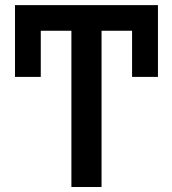

<svg xmlns="http://www.w3.org/2000/svg" viewBox="-20 -748 687 768"><path d="M611.8 -711.9V-440.4H508.3V-711.9ZM143.1 -711.9V-440.4H40V-711.9ZM386.2 -727.5V0H265.6V-727.5ZM611.8 -727.5V-625H40V-727.5Z"/></svg>

Font: Inter Cardless Tabular Medium
Style: Regular
Weight: 500
Designer: Rasmus Andersson
Foundry: rsms
Version: Version 4.000;git-4fc901f